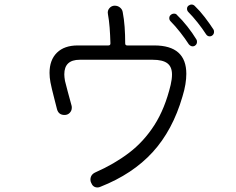

<svg xmlns="http://www.w3.org/2000/svg" viewBox="-20 -807 1040 845"><path d="M913 -650Q909 -647 903 -647Q893 -647 887 -656Q871 -681 849.5 -708Q828 -735 809 -754Q803 -760 803 -769Q803 -776 808 -781Q816 -787 823 -787Q831 -787 837 -781Q860 -759 881 -731.5Q902 -704 919 -678Q922 -674 922 -667Q922 -656 913 -650ZM422 15Q416 18 409 18Q389 18 381 -3Q378 -9 378 -16Q378 -38 399 -48Q483 -85 548 -134.5Q613 -184 659.5 -256.5Q706 -329 731 -433Q737 -459 737 -479Q737 -513 716.5 -528.5Q696 -544 652 -544H331Q263 -544 263 -480Q263 -468 266 -451Q269 -438 278 -404.5Q287 -371 295 -342Q296 -339 296 -333Q296 -320 287 -310.5Q278 -301 264 -301Q238 -301 231 -326Q226 -347 219.5 -371Q213 -395 208.5 -415Q204 -435 202 -445Q200 -456 199 -466Q198 -476 198 -486Q198 -543 230.5 -575Q263 -607 322 -607H457Q466 -607 466 -616Q465 -653 462.5 -685.5Q460 -718 455 -745Q452 -760 461.5 -771Q471 -782 485 -782Q498 -782 508 -774Q518 -766 520 -754Q526 -723 528.5 -688.5Q531 -654 531 -616Q531 -607 540 -607H659Q800 -607 800 -482Q800 -461 796 -436Q792 -411 783 -382Q740 -234 652 -137.5Q564 -41 422 15ZM838 -606Q834 -603 828 -603Q819 -603 811 -612Q795 -637 773 -665Q751 -693 731 -713Q725 -719 725 -727Q725 -735 730 -740Q737 -747 746 -747Q755 -747 759 -741Q782 -719 804.5 -690.5Q827 -662 844 -634Q847 -630 847 -623Q847 -612 838 -606Z"/></svg>

Font: Kiwi Maru Light
Style: Regular
Weight: 300
Designer: Hiroki-Chan
Version: Version 1.100